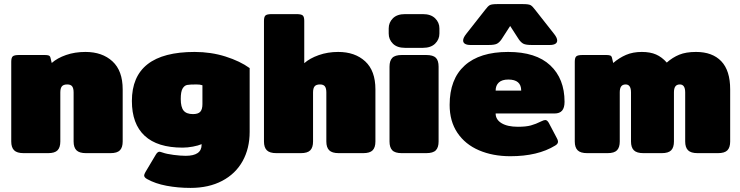

<svg xmlns="http://www.w3.org/2000/svg" viewBox="-20 -749 3621 939"><path d="M35 -57V-447Q35 -467 42.5 -473.5Q50 -480 73 -480H199Q212 -480 218.5 -477.5Q225 -475 227 -466L233 -441Q260 -465 303 -480Q346 -495 398 -495Q480 -495 530 -449Q580 -403 580 -312V-57Q580 -28 566.5 -14Q553 0 520 0H401Q368 0 354 -14Q340 -28 340 -57V-297Q340 -317 333 -326.5Q326 -336 309 -336Q290 -336 282.5 -326.5Q275 -317 275 -297V-57Q275 -28 261.5 -14Q248 0 215 0H96Q63 0 49 -14Q35 -28 35 -57Z M700 127Q685 119 685 109Q685 104 691 93L741 9Q750 -7 760 -7Q763 -7 775 -3Q794 4 828.5 8.5Q863 13 888 13Q966 13 966 -41V-44Q950 -37 923.5 -32Q897 -27 873 -27Q750 -27 687.5 -85Q625 -143 625 -255Q625 -495 932 -495Q1012 -495 1083 -472.5Q1154 -450 1201 -416V-104Q1201 -23 1166.5 39Q1132 101 1066.5 135.5Q1001 170 912 170Q850 170 794.5 159.5Q739 149 700 127ZM970 -240V-332Q959 -336 941 -336Q908 -336 895 -333.5Q882 -331 873 -316Q864 -301 864 -265Q864 -225 878 -208Q892 -191 924 -191Q949 -191 959.5 -202.5Q970 -214 970 -240Z M1271 -57V-647Q1271 -667 1278.5 -673.5Q1286 -680 1309 -680H1430Q1453 -680 1460.5 -673.5Q1468 -667 1468 -647V-440Q1495 -464 1539 -479.5Q1583 -495 1634 -495Q1716 -495 1766 -449Q1816 -403 1816 -312V-57Q1816 -28 1802.5 -14Q1789 0 1756 0H1637Q1604 0 1590 -14Q1576 -28 1576 -57V-297Q1576 -317 1569 -326.5Q1562 -336 1545 -336Q1526 -336 1518.5 -326.5Q1511 -317 1511 -297V-57Q1511 -28 1497.5 -14Q1484 0 1451 0H1332Q1299 0 1285 -14Q1271 -28 1271 -57Z M1881 -585V-610Q1881 -639 1901.5 -659.5Q1922 -680 1961 -680H2048Q2087 -680 2108 -659.5Q2129 -639 2129 -610V-585Q2129 -556 2108 -535.5Q2087 -515 2048 -515H1961Q1922 -515 1901.5 -535.5Q1881 -556 1881 -585ZM1885 -57V-423Q1885 -452 1898.5 -466Q1912 -480 1945 -480H2064Q2098 -480 2111.5 -466.5Q2125 -453 2125 -423V-57Q2125 -28 2111.5 -14Q2098 0 2064 0H1945Q1912 0 1898.5 -14Q1885 -28 1885 -57Z M2245 -551Q2245 -564 2260 -583L2352 -700Q2366 -719 2375.5 -724Q2385 -729 2413 -729H2537Q2565 -729 2574.5 -724Q2584 -719 2598 -700L2690 -583Q2705 -564 2705 -551Q2705 -540 2695.5 -534.5Q2686 -529 2669 -529H2580Q2552 -529 2540 -535Q2528 -541 2517 -557L2475 -622L2433 -557Q2422 -541 2410 -535Q2398 -529 2370 -529H2281Q2264 -529 2254.5 -534.5Q2245 -540 2245 -551ZM2179 -236Q2179 -362 2252.5 -428.5Q2326 -495 2465 -495Q2601 -495 2671 -429.5Q2741 -364 2741 -251Q2741 -222 2729 -208Q2717 -194 2692 -194H2404Q2404 -164 2433 -146.5Q2462 -129 2513 -129Q2552 -129 2576 -135.5Q2600 -142 2628 -156Q2640 -162 2647 -162Q2656 -162 2664 -148L2703 -74Q2709 -64 2709 -56Q2709 -45 2695 -37Q2610 15 2476 15Q2390 15 2322.5 -14Q2255 -43 2217 -99.5Q2179 -156 2179 -236ZM2529 -306Q2529 -360 2466 -360Q2435 -360 2419.5 -345.5Q2404 -331 2404 -306Z M2791 -57V-447Q2791 -467 2798.5 -473.5Q2806 -480 2829 -480H2945Q2958 -480 2964.5 -477.5Q2971 -475 2973 -466L2979 -441Q3008 -466 3041.5 -480.5Q3075 -495 3119 -495Q3160 -495 3188.5 -482.5Q3217 -470 3241 -443Q3269 -468 3302 -481.5Q3335 -495 3384 -495Q3464 -495 3507.5 -449.5Q3551 -404 3551 -312V-57Q3551 -28 3537.5 -14Q3524 0 3491 0H3392Q3359 0 3345 -14Q3331 -28 3331 -57V-297Q3331 -336 3305 -336Q3290 -336 3283 -326.5Q3276 -317 3276 -297V-57Q3276 -28 3262.5 -14Q3249 0 3216 0H3127Q3094 0 3080 -14Q3066 -28 3066 -57V-297Q3066 -336 3040 -336Q3025 -336 3018 -326.5Q3011 -317 3011 -297V-57Q3011 -28 2997.5 -14Q2984 0 2951 0H2852Q2819 0 2805 -14Q2791 -28 2791 -57Z"/></svg>

Font: Mitr
Style: Bold
Weight: 700
Designer: Thanarat Vachiruckul
Foundry: Cadson Demak
Version: Version 1.003